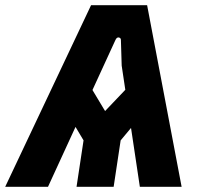

<svg xmlns="http://www.w3.org/2000/svg" viewBox="-46 -720 766 740"><path d="M-26 0 305 -700H521L654 0H493L423 -467L420 -566Q420 -574 412 -575.5Q404 -577 399 -566L139 0ZM249 0 276 -179 239 -241 305 -382 359 -292 459 -397 485 -258 419 -179 392 0Z"/></svg>

Font: Finlandica
Style: Italic
Weight: 400
Italic angle: -8°
Designer: Niklas Ekholm, Juho Hiilivirta, Jaakko Suomalainen
Foundry: Helsinki Type Studio
Version: Version 1.064